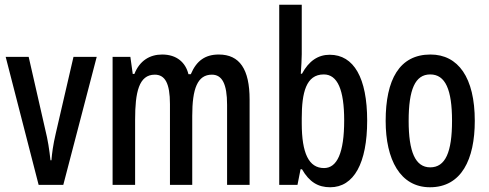

<svg xmlns="http://www.w3.org/2000/svg" viewBox="-20 -780 2063 810"><path d="M143 0H247L388 -540H290L215 -216C204 -169 199 -131 197 -104H193C188 -149 182 -189 171 -233L101 -540H4Z M903 -550C846 -550 809 -524 785 -467H775C763 -516 726 -550 664 -550C612 -550 569 -524 547 -468H540L530 -540H455V0H550V-275C550 -391 566 -465 633 -465C676 -465 697 -429 697 -341V0H791V-291C791 -406 813 -465 874 -465C917 -465 938 -426 938 -338V0H1033V-360C1033 -488 991 -550 903 -550Z M1253 -551V-760H1158V0H1235L1248 -66H1254C1285 -12 1322 10 1373 10C1473 10 1529 -92 1529 -271C1529 -451 1473 -549 1371 -549C1322 -549 1283 -523 1254 -469H1249C1251 -501 1253 -530 1253 -551ZM1346 -466C1404 -466 1432 -401 1432 -272C1432 -135 1402 -71 1347 -71C1283 -71 1253 -133 1253 -260V-281C1253 -389 1271 -466 1346 -466Z M1983 -270C1983 -453 1913 -550 1796 -550C1665 -550 1607 -444 1607 -270C1607 -107 1668 10 1794 10C1927 10 1983 -108 1983 -270ZM1704 -270C1704 -402 1731 -466 1795 -466C1859 -466 1887 -402 1887 -270C1887 -138 1859 -74 1795 -74C1732 -74 1704 -140 1704 -270Z"/></svg>

Font: Noto Sans Gujarati ExtraCondensed Medium
Style: Regular
Weight: 500
Width: 2
Designer: Jelle Bosma - Monotype Design Team, Universal Thirst
Foundry: Monotype Imaging Inc.
Version: Version 2.106